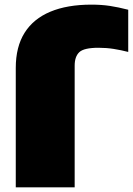

<svg xmlns="http://www.w3.org/2000/svg" viewBox="-20 -808 573 828"><path d="M405 -602Q342 -602 322 -583Q302 -564 302 -525V0H48V-515Q48 -606 86 -666.5Q124 -727 197 -757.5Q270 -788 374 -788Q418 -788 454 -782.5Q490 -777 533 -766V-584Q502 -592 470.5 -597Q439 -602 405 -602Z"/></svg>

Font: Bounded
Style: Regular
Weight: 900
Designer: Vlad Churkin
Version: Version 1.0